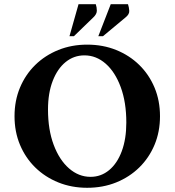

<svg xmlns="http://www.w3.org/2000/svg" viewBox="-20 -882 829 912"><path d="M394 10Q320 10 257 -15.5Q194 -41 147.5 -86.5Q101 -132 75 -194Q49 -256 49 -330Q49 -404 75 -466Q101 -528 147.5 -573.5Q194 -619 257 -644.5Q320 -670 394 -670Q469 -670 532 -644.5Q595 -619 641.5 -573.5Q688 -528 714 -466Q740 -404 740 -330Q740 -256 714 -194Q688 -132 641.5 -86.5Q595 -41 532 -15.5Q469 10 394 10ZM410 -42Q460 -42 498.5 -74Q537 -106 558.5 -164Q580 -222 580 -300Q580 -396 553.5 -468Q527 -540 482 -579.5Q437 -619 381 -619Q331 -619 292 -587.5Q253 -556 230.5 -498Q208 -440 208 -362Q208 -266 235 -194Q262 -122 308 -82Q354 -42 410 -42ZM310 -710 353 -862H435Q440 -847 440 -831Q440 -815 423 -799L331 -710ZM447 -710 506 -862H588Q593 -847 594 -830.5Q595 -814 576 -799L469 -710Z"/></svg>

Font: Spectral
Style: Bold
Weight: 700
Designer: Jean-Baptiste Levee
Foundry: Production Type
Version: Version 2.001